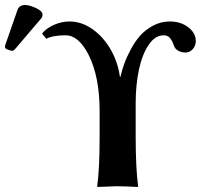

<svg xmlns="http://www.w3.org/2000/svg" viewBox="-21 -744 822 767"><path d="M78.1 -724.1C71.9 -724.1 66.2 -722.6 60.8 -719.5C55.4 -716.4 51.8 -712.2 49.8 -707L0 -564C-0.7 -562 -1 -559.1 -1 -555.2C-1 -551.9 2.8 -548.7 10.5 -545.7C18.1 -542.6 24.3 -541 28.8 -541C31.7 -541 35.5 -543.6 40 -548.8L144 -670.9C147.3 -674.5 148.9 -679.5 148.9 -686C148.9 -695.1 140.1 -703.8 122.6 -711.9C105 -720.1 90.2 -724.1 78.1 -724.1ZM377 -200.2C377 -112 373.7 -45.2 367.2 0L368.2 2.9L443.8 0C466.6 0 495 1 528.8 2.9L530.8 0C524.3 -47.5 521 -114.3 521 -200.2V-331.1C521 -379.9 525.3 -424.6 533.9 -465.3C542.6 -506 555.5 -539.1 572.8 -564.7C590 -590.3 610 -603 632.8 -603C642.9 -603 651 -599.7 657.2 -593C663.4 -586.3 668.6 -576.7 672.9 -564C676.1 -553.5 682.2 -546 691.2 -541.3C700.1 -536.5 709.5 -534.2 719.2 -534.2C731.3 -534.2 741.3 -538.7 749.3 -547.9C757.2 -557 761.2 -567.7 761.2 -580.1C761.2 -601.2 751.2 -619.5 731.2 -635C711.2 -650.5 686.5 -658.2 657.2 -658.2C633.8 -658.2 611.7 -652.8 591.1 -641.8C570.4 -630.9 553.1 -617.6 539.1 -601.8C525.1 -586 512.5 -567.5 501.2 -546.4C490 -525.2 481.3 -505.9 475.1 -488.5C468.9 -471.1 463.9 -453.9 460 -437H458C452.8 -475.7 440.6 -512 421.4 -545.7C402.2 -579.3 378 -606.5 348.9 -627.2C319.7 -647.9 289.1 -658.2 256.8 -658.2C235.7 -658.2 214.9 -653.7 194.6 -644.8C174.2 -635.8 158.4 -624.2 147 -609.9L164.1 -588.9C180.7 -598.3 206.4 -603 241.2 -603C275.4 -603 305.7 -577.6 332 -526.9C362 -468.3 377 -392.6 377 -299.8Z"/></svg>

Font: Linux Biolinum G
Style: Bold
Weight: 700
Designer: Philipp H. Poll
Foundry: Philipp H. Poll
Version: Version 1.1.0